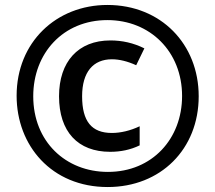

<svg xmlns="http://www.w3.org/2000/svg" viewBox="-20 -744 868 774"><path d="M414 10C628 10 781 -143 781 -356C781 -566 629 -724 413 -724C207 -724 47 -574 47 -358C47 -157 188 10 414 10ZM415 -51C245 -51 114 -173 114 -356C114 -529 234 -663 413 -663C585 -663 714 -536 714 -357C714 -185 594 -51 415 -51ZM424 -132C466 -132 506 -140 543 -158V-235C505 -217 466 -208 431 -208C350 -208 311 -254 311 -356C311 -454 356 -505 431 -505C461 -505 494 -497 529 -481L562 -549C518 -571 472 -581 425 -581C295 -581 218 -495 218 -356C218 -213 294 -132 424 -132Z"/></svg>

Font: Noto Sans Lao Looped ExtraCondensed SemiBold
Style: Regular
Weight: 600
Width: 2
Designer: Mark Frömberg, Ben Mitchell
Foundry: The Fontpad Ltd
Version: Version 1.002